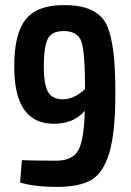

<svg xmlns="http://www.w3.org/2000/svg" viewBox="-20 -722 514 754"><path d="M231 -702Q283 -702 317.5 -691Q352 -680 375.5 -657.5Q399 -635 411 -591.5Q423 -548 428 -493Q433 -438 433 -353Q433 -200 409 -121Q385 -42 338 -15Q291 12 202 12Q118 12 59 -5L66 -93Q111 -91 201 -91Q264 -91 287 -131Q310 -171 313 -287Q270 -236 191 -236Q36 -236 36 -459Q35 -586 79.5 -644Q124 -702 231 -702ZM314 -372Q314 -515 300 -557.5Q286 -600 230 -600Q182 -600 167 -568Q152 -536 152 -460Q152 -393 168 -362.5Q184 -332 227 -332Q270 -332 314 -372Z"/></svg>

Font: Exo 2 Semi Bold Condensed
Style: Regular
Weight: 600
Width: 3
Designer: Natanael Gama
Version: Version 1.001;PS 001.001;hotconv 1.0.70;makeotf.lib2.5.58329